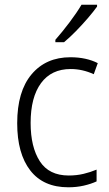

<svg xmlns="http://www.w3.org/2000/svg" viewBox="-20 -785 462 815"><path d="M270 10Q164 10 108.5 -61.5Q53 -133 53 -262Q53 -397 114 -469.5Q175 -542 279 -542Q313 -542 342.5 -535.5Q372 -529 395 -517L378 -470Q330 -492 280 -492Q198 -492 154 -432Q110 -372 110 -263Q110 -161 149 -100.5Q188 -40 272 -40Q305 -40 334.5 -47Q364 -54 390 -65V-15Q366 -4 335.5 3Q305 10 270 10ZM392 -757Q377 -736 353 -708Q329 -680 302 -652.5Q275 -625 252 -606H215V-616Q244 -649 275 -690Q306 -731 326 -765H392Z"/></svg>

Font: Noto Sans Arabic UI SmCn Lt
Style: Regular
Weight: 300
Width: 4
Designer: Monotype Design Team, Nadine Chahine and Nizar Qandah
Foundry: Monotype Imaging Inc.
Version: Version 2.010; ttfautohint (v1.8.4.7-5d5b)